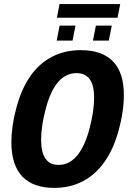

<svg xmlns="http://www.w3.org/2000/svg" viewBox="-20 -916 640 946"><path d="M247.1 9.8Q143.1 9.8 89.6 -46.6Q36.1 -103 36.1 -214.8Q36.1 -294.9 61.3 -387.5Q86.4 -480 130.4 -542.2Q174.3 -604.5 237.1 -636.7Q299.8 -668.9 378.9 -668.9Q482.4 -668.9 536.4 -613.8Q590.3 -558.6 590.3 -447.8Q590.3 -367.7 564.9 -274.7Q539.6 -181.6 494.9 -118.4Q450.2 -55.2 387.7 -22.7Q325.2 9.8 247.1 9.8ZM443.8 -435.5Q443.8 -555.7 356.9 -555.7Q304.7 -555.7 266.8 -512.2Q229 -468.8 205.8 -381.8Q182.6 -294.9 182.6 -227.5Q182.6 -103.5 269 -103.5Q320.8 -103.5 358.9 -148.2Q397 -192.9 420.4 -280Q443.8 -367.2 443.8 -435.5ZM516.1 -715.8H438L452.6 -790H530.8ZM337.4 -715.8H259.3L273.9 -790H352.1ZM273.4 -896H572.3L559.1 -828.6H260.3Z"/></svg>

Font: Cousine
Style: Bold Italic
Weight: 700
Italic angle: -12°
Monospace: yes
Designer: Steve Matteson
Foundry: Ascender Corporation
Version: Version 1.20